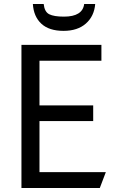

<svg xmlns="http://www.w3.org/2000/svg" viewBox="-20 -938 576 958"><path d="M455 -918Q450 -857 408.5 -820.5Q367 -784 297 -784Q225 -784 186.5 -819.5Q148 -855 144 -918H198Q202 -879 225.5 -867Q249 -855 299 -855Q392 -855 400 -918ZM478 0H87V-714H486V-635H177V-412H445V-334H177V-79H508Z"/></svg>

Font: Advent Sans Logo
Style: Regular
Weight: 400
Designer: Types & Symbols
Foundry: Types & Symbols
Version: Version 1.002